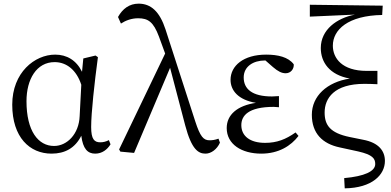

<svg xmlns="http://www.w3.org/2000/svg" viewBox="-20 -827 2140 1051"><path d="M416 -191C412 -93 347 -28 276 -28C189 -28 125 -110 125 -273C125 -393 180 -487 279 -487C345 -487 399 -443 425 -363ZM576 -60C561 -52 545 -48 529 -48C496 -48 479 -65 479 -132C479 -209 497 -373 516 -514L503 -523L436 -507L429 -434C398 -497 346 -528 282 -528C170 -528 47 -430 47 -254C47 -75 143 14 262 14C335 14 391 -16 425 -84C434 -12 460 14 501 14C539 14 567 -8 585 -37Z M1176 -68C1157 -61 1142 -59 1127 -59C1094 -59 1076 -79 1049 -162L886 -666C854 -764 806 -807 739 -807C688 -807 651 -779 626 -734L642 -698C668 -715 700 -727 736 -727C791 -727 820 -707 850 -627L884 -534L632 -9L639 3L714 10L911 -456L994 -140C1029 -8 1066 14 1105 14C1136 14 1168 -10 1184 -46Z M1598 -102C1544 -64 1496 -45 1431 -45C1349 -45 1301 -82 1301 -142C1301 -193 1338 -242 1479 -242C1485 -242 1495 -241 1507 -240V-301C1496 -300 1478 -299 1469 -299C1360 -299 1314 -340 1314 -403C1314 -463 1366 -496 1431 -496H1433L1474 -460C1502 -436 1522 -426 1544 -426C1572 -426 1590 -450 1588 -475C1558 -515 1501 -528 1437 -528C1313 -528 1242 -467 1242 -390C1242 -332 1284 -280 1381 -264C1279 -249 1221 -199 1221 -126C1221 -37 1303 14 1410 14C1506 14 1573 -29 1614 -83Z M1894 -77C1787 -99 1757 -142 1757 -211C1757 -289 1809 -368 1975 -368C1997 -368 2025 -367 2046 -366V-439H1987C1853 -439 1802 -508 1802 -577C1802 -665 1886 -742 2072 -745L2075 -796L1676 -801V-736L1923 -747C1823 -728 1736 -664 1736 -564C1736 -487 1783 -417 1895 -397C1770 -378 1687 -301 1687 -199C1687 -97 1745 -40 1840 -20L1941 2C2020 20 2034 41 2034 71C2034 111 1975 138 1864 148L1867 204C2017 202 2087 130 2087 54C2087 -1 2053 -46 1968 -62Z"/></svg>

Font: Shippori Mincho
Style: Regular
Weight: 400
Designer: Bonji Tadano  Ryoko NISHIZUKA  (kana & ideographs); Frank Grießhammer (Latin, Greek & Cyrillic); Wenlong ZHANG  (bopomof
Foundry: Adobe Systems Incorporated
Version: Version 1.003;PS 1.001;hotconv 16.6.54;makeotf.lib2.5.65590